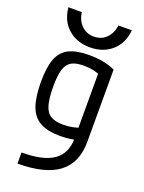

<svg xmlns="http://www.w3.org/2000/svg" viewBox="-177 -836 854 1138"><g transform="rotate(20 250.0 -267.0)"><path d="M83 150Q220 150 285 104.5Q350 59 350 -38V-480L370 -435Q341 -449 313 -454.5Q285 -460 254 -460Q205 -460 177 -444Q149 -428 137.5 -389.5Q126 -351 126 -283Q126 -209 138 -166.5Q150 -124 179 -106.5Q208 -89 259 -89Q289 -89 315.5 -94.5Q342 -100 372 -110L393 -40Q366 -31 335 -25.5Q304 -20 264 -20Q185 -20 137.5 -46Q90 -72 69 -130Q48 -188 48 -284Q48 -375 68.5 -429Q89 -483 136.5 -506.5Q184 -530 263 -530Q361 -530 428 -498V-43Q428 90 342.5 155Q257 220 83 220ZM250 -574Q166 -574 111.5 -623Q57 -672 50 -754H134Q142 -702 173 -672Q204 -642 250 -642Q297 -642 327.5 -672Q358 -702 366 -754H450Q443 -672 388.5 -623Q334 -574 250 -574Z"/></g></svg>

Font: M PLUS Code Latin
Style: Regular
Weight: 400
Designer: Coji Morishita
Foundry: UNDERFOREST DESIGN
Version: Version 1.002; ttfautohint (v1.8.3)